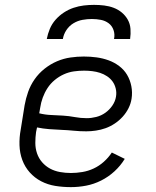

<svg xmlns="http://www.w3.org/2000/svg" viewBox="-20 -760 640 788"><path d="M271 8Q238 8 207 3Q176 -2 149 -16Q122 -30 102 -52.5Q82 -75 71.5 -103.5Q61 -132 60 -164Q59 -196 65 -228L81 -328Q86 -356 95.5 -383Q105 -410 122 -434.5Q139 -459 163 -478Q187 -497 214 -508.5Q241 -520 269 -524Q297 -528 324 -528Q351 -528 376.5 -524.5Q402 -521 425.5 -512.5Q449 -504 469 -489Q489 -474 501.5 -453Q514 -432 519 -406.5Q524 -381 520 -355Q517 -335 507.5 -316Q498 -297 483.5 -281Q469 -265 451 -253Q433 -241 413.5 -234Q394 -227 373.5 -224Q353 -221 334 -221Q308 -221 283 -223.5Q258 -226 232.5 -227Q207 -228 181.5 -230Q156 -232 132 -237L128 -218Q125 -196 125 -173.5Q125 -151 132 -130.5Q139 -110 153 -94Q167 -78 185.5 -68Q204 -58 226 -54Q248 -50 271 -50Q294 -50 318 -54Q342 -58 364.5 -68.5Q387 -79 406 -96Q425 -113 439 -134L492 -108Q475 -80 450 -57Q425 -34 395 -19Q365 -4 333.5 2Q302 8 271 8ZM336 -275Q355 -275 375 -280Q395 -285 412 -297Q429 -309 441 -326.5Q453 -344 456 -363Q459 -380 455 -396.5Q451 -413 442 -425.5Q433 -438 419.5 -447Q406 -456 390.5 -461Q375 -466 358.5 -468Q342 -470 325 -470Q304 -470 283 -467Q262 -464 242 -455Q222 -446 204.5 -431.5Q187 -417 175 -398.5Q163 -380 155.5 -359.5Q148 -339 145 -318L141 -295Q165 -289 189.5 -288Q214 -287 238.5 -285.5Q263 -284 287 -279.5Q311 -275 336 -275ZM172 -600Q176 -621 184.5 -641.5Q193 -662 208 -679Q223 -696 242 -708.5Q261 -721 282 -728Q303 -735 324 -737.5Q345 -740 366 -740Q387 -740 407.5 -737.5Q428 -735 446.5 -728Q465 -721 480 -708.5Q495 -696 504.5 -679Q514 -662 515.5 -641.5Q517 -621 514 -600H448Q452 -619 446 -636.5Q440 -654 426 -664.5Q412 -675 394 -678.5Q376 -682 357 -682Q338 -682 318.5 -678.5Q299 -675 281.5 -664.5Q264 -654 252.5 -636.5Q241 -619 238 -600Z"/></svg>

Font: Iosevka SS04 Light Extended
Style: Italic
Weight: 300
Width: 7
Italic angle: -9°
Monospace: yes
Designer: Belleve Invis
Foundry: Belleve Invis
Version: Version 19.0.0; ttfautohint (v1.8.4)